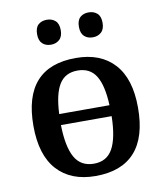

<svg xmlns="http://www.w3.org/2000/svg" viewBox="-84 -816 765 895"><g transform="rotate(-10 298.0 -368.5)"><path d="M51 -270Q51 -548 300 -548Q417 -548 481.5 -477.5Q546 -407 546 -270Q546 -130 483 -60Q420 10 297 10Q180 10 115.5 -61Q51 -132 51 -270ZM417 -304Q413 -398 385 -443.5Q357 -489 298 -489Q239 -489 211 -443.5Q183 -398 179 -304ZM418 -252H178Q180 -149 208.5 -98.5Q237 -48 299 -48Q360 -48 388 -98.5Q416 -149 418 -252ZM142 -688Q142 -719 157.5 -733Q173 -747 198 -747Q222 -747 238 -733Q254 -719 254 -688Q254 -658 238 -643.5Q222 -629 198 -629Q173 -629 157.5 -643.5Q142 -658 142 -688ZM340 -688Q340 -719 355.5 -733Q371 -747 396 -747Q420 -747 436 -733Q452 -719 452 -688Q452 -658 436 -643.5Q420 -629 396 -629Q371 -629 355.5 -643.5Q340 -658 340 -688Z"/></g></svg>

Font: Noto Serif SemiBold
Style: Regular
Weight: 600
Designer: Monotype Design Team
Foundry: Monotype Imaging Inc.
Version: Version 1.001